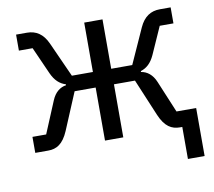

<svg xmlns="http://www.w3.org/2000/svg" viewBox="-74 -601 923 827"><g transform="rotate(-10 387.5 -188.0)"><path d="M683 140H756V-70H670L612 -209C598 -243 575 -260 549 -264V-268C575 -276 595 -294 610 -327L663 -446H723V-516H676C636 -516 606 -497 586 -453L517 -300H425V-516H345V-300H253L184 -453C164 -497 134 -516 94 -516H47V-446H107L160 -327C175 -294 195 -276 221 -268V-264C195 -260 172 -243 158 -209L100 -70H40V0H97C133 0 162 -16 185 -70L253 -232H345V0H425V-232H517L585 -70C608 -16 637 0 673 0H683Z"/></g></svg>

Font: LVC Sans
Style: Regular
Weight: 400
Designer: Mike Abbink, Paul van der Laan, Pieter van Rosmalen
Foundry: Bold Monday
Version: Version 3.0